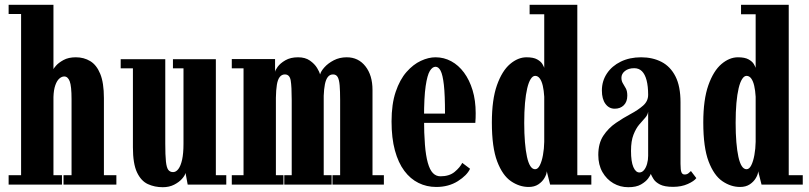

<svg xmlns="http://www.w3.org/2000/svg" viewBox="-20 -770 3374 801"><path d="M16 0V-39H68V-711.5H16V-750H203V-481.5Q203 -483.5 213.5 -495.8Q224 -508 244.8 -519.5Q265.5 -531 296.5 -531Q330 -531 356.5 -515Q383 -499 398.2 -461.8Q413.5 -424.5 413.5 -361V-39H465.5V0H245V-39H278.5V-356Q278.5 -411 270.8 -431Q263 -451 248 -451Q237.5 -451 227.5 -442.2Q217.5 -433.5 210.8 -414.5Q204 -395.5 203 -365.5V-39H238.5V0Z M659 11Q625 11 596.8 -2Q568.5 -15 551.5 -51Q534.5 -87 534.5 -155.5V-485H483.5V-523H669.5V-171Q669.5 -122.5 672.2 -96.5Q675 -70.5 682.2 -61.2Q689.5 -52 702 -52Q714.5 -52 724.2 -65Q734 -78 739.8 -104Q745.5 -130 745.5 -170V-485H701.5V-523H880.5V-39H924V0H763L754 -48.5Q751.5 -37.5 739.2 -23.8Q727 -10 706.5 0.5Q686 11 659 11Z M947 0V-39H996V-485H947V-523.5H1127.5V-469.5Q1127.5 -476 1138.2 -491Q1149 -506 1170.5 -518.5Q1192 -531 1223.5 -531Q1253.5 -531 1273 -517.2Q1292.5 -503.5 1302.8 -486.5Q1313 -469.5 1315.5 -459.5Q1318.5 -472.5 1333.5 -489.2Q1348.5 -506 1372.5 -518.5Q1396.5 -531 1426.5 -531Q1475 -531 1504.5 -493.5Q1534 -456 1534 -395V-39H1581.5V0H1367V-39H1399V-352.5Q1399 -390.5 1397 -414Q1395 -437.5 1388.8 -448.5Q1382.5 -459.5 1369.5 -459.5Q1356 -459.5 1347.8 -449Q1339.5 -438.5 1335.5 -418.5Q1331.5 -398.5 1330.5 -370.5V-39H1363.5V0H1166V-39H1197V-352.5Q1197 -409 1192.8 -434.2Q1188.5 -459.5 1168.5 -459.5Q1155.5 -459.5 1147 -448.8Q1138.5 -438 1135 -416Q1131.5 -394 1131 -362V-39H1162.5V0Z M1800 10Q1760 10 1726 -6.8Q1692 -23.5 1666.8 -57.2Q1641.5 -91 1627.5 -142.5Q1613.5 -194 1613.5 -263.5Q1613.5 -336 1630.8 -387Q1648 -438 1676 -469.8Q1704 -501.5 1735.8 -516.2Q1767.5 -531 1797 -531Q1832 -531 1862.5 -514.5Q1893 -498 1915.8 -467.2Q1938.5 -436.5 1951.5 -393.8Q1964.5 -351 1964.5 -298Q1964.5 -288 1964.2 -277.8Q1964 -267.5 1963 -257.5H1742V-296H1836.5Q1836.5 -373.5 1831.8 -415.8Q1827 -458 1818.2 -474.8Q1809.5 -491.5 1797 -491.5Q1784 -491.5 1773.2 -474Q1762.5 -456.5 1755.8 -410.8Q1749 -365 1749 -278Q1749 -212.5 1752.8 -166.2Q1756.5 -120 1764.8 -90.8Q1773 -61.5 1786 -48Q1799 -34.5 1817.5 -34.5Q1854.5 -34.5 1876.8 -53Q1899 -71.5 1908.5 -90.5L1941 -66Q1928.5 -38.5 1890 -14.2Q1851.5 10 1800 10Z M2185.5 10Q2147 10 2111.8 -14Q2076.5 -38 2054.2 -96.5Q2032 -155 2032 -259Q2032 -354.5 2053.2 -414.5Q2074.5 -474.5 2107.8 -502.8Q2141 -531 2176.5 -531Q2205.5 -531 2221 -522.2Q2236.5 -513.5 2242.8 -502.8Q2249 -492 2250.5 -487V-710.5H2189.5V-750H2388.5V-39H2447V0H2275L2261 -55.5Q2260.5 -42.5 2251.2 -27Q2242 -11.5 2225.8 -0.8Q2209.5 10 2185.5 10ZM2212.5 -64Q2224 -64 2232.2 -80.5Q2240.5 -97 2245.2 -123.2Q2250 -149.5 2250.5 -178.5V-366.5Q2249 -392.5 2244.5 -412Q2240 -431.5 2232 -442.5Q2224 -453.5 2212.5 -453.5Q2202.5 -453.5 2194 -440.2Q2185.5 -427 2179.5 -401.8Q2173.5 -376.5 2170.2 -340Q2167 -303.5 2167 -257.5Q2167 -212.5 2170 -176.8Q2173 -141 2178.5 -115.8Q2184 -90.5 2192.5 -77.2Q2201 -64 2212.5 -64Z M2601 11Q2567 11 2538.8 -5.5Q2510.5 -22 2493.2 -52.2Q2476 -82.5 2476 -123.5Q2476 -172 2497 -203.8Q2518 -235.5 2549 -256.8Q2580 -278 2611 -294.5Q2642 -311 2663 -329.5Q2684 -348 2684 -374.5Q2684 -410 2677.5 -435Q2671 -460 2658.2 -472.8Q2645.5 -485.5 2626 -485.5Q2602 -485.5 2587.2 -473.8Q2572.5 -462 2572.5 -445.5Q2572.5 -432 2578.8 -422Q2585 -412 2591 -401Q2597 -390 2597 -371Q2597 -345.5 2582.5 -331Q2568 -316.5 2544.5 -316.5Q2520.5 -316.5 2505.8 -336.8Q2491 -357 2491 -392.5Q2491 -432 2512 -463.5Q2533 -495 2570 -513Q2607 -531 2654.5 -531Q2702.5 -531 2739.8 -511.8Q2777 -492.5 2798 -451.2Q2819 -410 2819 -343V-86.5Q2819 -60 2823 -51Q2827 -42 2836 -42Q2846 -42 2852.5 -47.5Q2859 -53 2862.5 -56.5L2885 -27Q2876 -14.5 2849.5 -2.5Q2823 9.5 2788 9.5Q2752.5 9.5 2733.5 -0.2Q2714.5 -10 2706.5 -23Q2698.5 -36 2695 -44.5Q2693.5 -38.5 2683.8 -25.2Q2674 -12 2654.2 -0.5Q2634.5 11 2601 11ZM2647.5 -50.5Q2658.5 -50.5 2666.8 -60.5Q2675 -70.5 2679.5 -86.5Q2684 -102.5 2684 -120V-304Q2682 -290 2671 -278Q2660 -266 2646.5 -250Q2633 -234 2622.8 -208Q2612.5 -182 2612.5 -140.5Q2612.5 -96 2622.2 -73.2Q2632 -50.5 2647.5 -50.5Z M3067.5 10Q3029 10 2993.8 -14Q2958.5 -38 2936.2 -96.5Q2914 -155 2914 -259Q2914 -354.5 2935.2 -414.5Q2956.5 -474.5 2989.8 -502.8Q3023 -531 3058.5 -531Q3087.5 -531 3103 -522.2Q3118.5 -513.5 3124.8 -502.8Q3131 -492 3132.5 -487V-710.5H3071.5V-750H3270.5V-39H3329V0H3157L3143 -55.5Q3142.5 -42.5 3133.2 -27Q3124 -11.5 3107.8 -0.8Q3091.5 10 3067.5 10ZM3094.5 -64Q3106 -64 3114.2 -80.5Q3122.5 -97 3127.2 -123.2Q3132 -149.5 3132.5 -178.5V-366.5Q3131 -392.5 3126.5 -412Q3122 -431.5 3114 -442.5Q3106 -453.5 3094.5 -453.5Q3084.5 -453.5 3076 -440.2Q3067.5 -427 3061.5 -401.8Q3055.5 -376.5 3052.2 -340Q3049 -303.5 3049 -257.5Q3049 -212.5 3052 -176.8Q3055 -141 3060.5 -115.8Q3066 -90.5 3074.5 -77.2Q3083 -64 3094.5 -64Z"/></svg>

Font: Imbue Thin 10pt ExtraBold
Style: Regular
Weight: 800
Version: Version 1.102